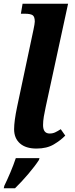

<svg xmlns="http://www.w3.org/2000/svg" viewBox="-25 -780 399 1021"><path d="M169 10Q112 10 81 -17.5Q50 -45 50 -93Q50 -114 54 -144Q58 -174 66 -212L153 -622Q156 -635 158 -648Q160 -661 160 -665Q160 -692 148 -699.5Q136 -707 107 -707H86L95 -760H337L218 -211Q212 -184 208 -160Q204 -136 204 -115Q204 -70 239 -70Q255 -70 268 -76Q281 -82 298 -93L322 -59Q298 -34 261 -12Q224 10 169 10ZM-2 208Q15 173 31 135Q47 97 59 61H185L182 71Q162 102 126 144.5Q90 187 55 221H-5Z"/></svg>

Font: Noto Serif
Style: Bold Italic
Weight: 700
Italic angle: -12°
Designer: Monotype Design Team
Foundry: Monotype Imaging Inc.
Version: Version 2.013